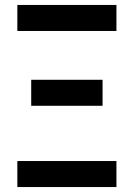

<svg xmlns="http://www.w3.org/2000/svg" viewBox="-20 -755 540 775"><path d="M50 -630V-735H450V-630ZM106 -328V-433H394V-328ZM50 0V-105H450V0Z"/></svg>

Font: Iosevka SS04 Extrabold
Style: Regular
Weight: 800
Monospace: yes
Designer: Belleve Invis
Foundry: Belleve Invis
Version: Version 19.0.0; ttfautohint (v1.8.4)